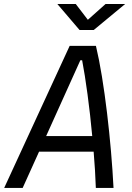

<svg xmlns="http://www.w3.org/2000/svg" viewBox="-40 -918 645 938"><path d="M-19.5 0 300.3 -693.8H428.7Q444.3 -628.4 458 -544.2Q471.7 -460 482.9 -366.5Q494.1 -272.9 502.2 -179Q510.3 -85 514.6 0H428.2Q426.8 -41.5 424.1 -86.2Q421.4 -130.9 417.5 -177.2H150.9L70.8 0ZM185.5 -253.4H410.6Q400.9 -358.4 387.7 -456.5Q374.5 -554.7 361.3 -623.5H352.5ZM348.6 -771.5 240.2 -898.4H330.1L389.2 -821.3L475.6 -898.4H571.3L418 -771.5Z"/></svg>

Font: Cascadia Code NF SemiLight
Style: Italic
Weight: 350
Italic angle: -10°
Monospace: yes
Designer: Aaron Bell
Foundry: Saja Typeworks
Version: Version 2404.023; ttfautohint (v1.8.4)